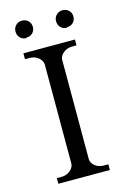

<svg xmlns="http://www.w3.org/2000/svg" viewBox="-115 -797 566 853"><g transform="rotate(-15 168.0 -371.0)"><path d="M44 0V-26H65Q88 -26 104.5 -39Q121 -52 123 -70V-529Q121 -547 104.5 -560Q88 -573 65 -573H44V-600H281V-573H260Q238 -573 221.5 -560Q205 -547 203 -530V-70Q204 -52 220.5 -39Q237 -26 260 -26H281V0ZM74 -662Q57 -662 46 -673.5Q35 -685 35 -702Q35 -719 46.5 -730.5Q58 -742 75 -742Q92 -742 103.5 -731Q115 -720 115 -703Q115 -686 104 -675Q93 -664 76 -664ZM260 -660Q243 -660 232 -671.5Q221 -683 221 -700Q221 -717 232.5 -728.5Q244 -740 261 -740Q278 -740 289.5 -729Q301 -718 301 -701Q301 -684 290 -673Q279 -662 262 -662Z"/></g></svg>

Font: Constantine
Style: Regular
Weight: 400
Designer: Dukom Design
Version: Version 1.001;PS 001.001;hotconv 1.0.56;makeotf.lib2.0.21325